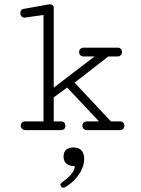

<svg xmlns="http://www.w3.org/2000/svg" viewBox="-20 -597 645 881"><path d="M316.4 79.6C293.5 79.6 271.5 89.8 271.5 121.1C271.5 152.8 294.4 165.5 323.2 165.5C323.2 195.8 284.2 225.6 263.2 240.7C259.3 243.7 257.3 247.6 257.3 251C257.3 257.8 264.2 264.2 271 264.2C272.5 264.2 274.4 264.2 275.9 263.2C315.9 243.2 366.2 189.5 366.2 132.8C366.2 93.8 345.7 79.6 316.4 79.6ZM226.6 -194.8V-561.5C226.6 -571.3 219.2 -577.1 209 -577.1C206.5 -577.1 204.1 -576.7 203.1 -576.7L88.9 -556.2C78.1 -554.7 73.2 -545.9 73.2 -536.6C73.2 -526.4 80.1 -516.1 93.3 -516.1C94.2 -516.1 95.2 -516.1 96.7 -516.6L179.7 -528.3V-40H95.7C82 -40 75.2 -30.3 75.2 -20.5C75.2 -10.3 83 0 97.7 0H260.7C273.9 0 280.3 -9.8 280.3 -20C280.3 -29.8 273.9 -40 261.2 -40H226.6V-150.4L288.1 -195.3L434.1 -40H380.4C365.2 -40 357.9 -30.3 357.9 -20C357.9 -10.3 364.7 0 378.4 0H531.2C543.9 0 550.8 -9.8 550.8 -20C550.8 -29.8 544.4 -40 531.2 -40H488.8L322.3 -217.8L477.1 -337.9H520.5C531.2 -337.9 540 -347.2 540 -356C540 -367.7 534.2 -378.4 520 -378.4H365.2C350.1 -378.4 342.8 -368.2 342.8 -357.9C342.8 -347.7 349.6 -337.9 363.3 -337.9H413.6Z"/></svg>

Font: Cutive Mono
Style: Regular
Weight: 400
Monospace: yes
Designer: Vernon Adams
Foundry: Vernon Adams
Version: Version 1.002